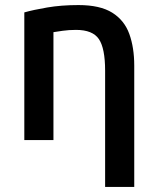

<svg xmlns="http://www.w3.org/2000/svg" viewBox="-20 -553 635 758"><path d="M395 185V-274Q395 -362 370.5 -398.5Q346 -435 280 -435Q252 -435 227.5 -431.5Q203 -428 191 -426V0H76V-504Q111 -514 166.5 -523.5Q222 -533 290 -533Q375 -533 423 -503Q471 -473 490.5 -419Q510 -365 510 -294V185Z"/></svg>

Font: Ubuntu Sans SemiBold
Style: Regular
Weight: 600
Designer: Dalton Maag Ltd
Foundry: Dalton Maag Ltd
Version: Version 1.006; ttfautohint (v1.8.4.7-5d5b)